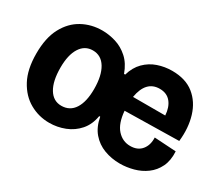

<svg xmlns="http://www.w3.org/2000/svg" viewBox="-104 -760 1131 996"><g transform="rotate(30 462.0 -262.5)"><path d="M262 14Q199 14 145 -16.5Q91 -47 58 -108.5Q25 -170 25 -265Q25 -359 57.5 -419.5Q90 -480 144 -509.5Q198 -539 263 -539Q303 -539 344 -526.5Q385 -514 419 -483.5Q453 -453 472 -400H479Q493 -449 524 -480Q555 -511 596 -525Q637 -539 681 -539Q762 -539 812 -499Q862 -459 882.5 -391.5Q903 -324 894 -242L570 -236Q576 -163 608 -127.5Q640 -92 686 -92Q730 -92 753.5 -120.5Q777 -149 775 -194L905 -186Q908 -132 889.5 -94Q871 -56 838.5 -32Q806 -8 765.5 3Q725 14 685 14Q635 14 591 -2.5Q547 -19 516.5 -54.5Q486 -90 476 -146H470Q461 -92 430 -56.5Q399 -21 354.5 -3.5Q310 14 262 14ZM672 -426Q590 -426 572 -320H765Q762 -368 738.5 -397Q715 -426 672 -426ZM272 -94Q323 -94 350 -136Q377 -178 377 -254Q377 -334 349.5 -379.5Q322 -425 272 -425Q224 -425 197 -382.5Q170 -340 170 -264Q170 -183 197 -138.5Q224 -94 272 -94Z"/></g></svg>

Font: Bricolage Grotesque 96pt Bricolage Grotesque 48pt Regular
Style: Bold
Weight: 700
Designer: Mathieu Triay
Foundry: Atelier Triay
Version: Version 1.001; ttfautohint (v1.8.4.7-5d5b);gftools[0.9.33.de